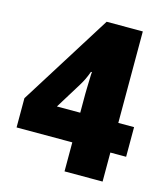

<svg xmlns="http://www.w3.org/2000/svg" viewBox="-107 -798 768 882"><g transform="rotate(15 276.5 -357.0)"><path d="M538 -138H463V0H282V-138H17V-277L291 -714H463V-279H538ZM282 -368Q282 -376 282.5 -393Q283 -410 283.5 -428Q284 -446 284.5 -459Q285 -472 286 -473H281Q273 -451 265.5 -435.5Q258 -420 247 -402L171 -279H282Z"/></g></svg>

Font: Noto Sans Khmer UI SemiCondensed Black
Style: Regular
Weight: 900
Width: 4
Designer: Danh Hong and the Monotype Design Team
Foundry: Monotype Imaging Inc.
Version: Version 2.002; ttfautohint (v1.8.4.7-5d5b)